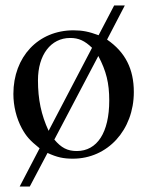

<svg xmlns="http://www.w3.org/2000/svg" viewBox="-20 -571 540 703"><path d="M437 -551H398L341 -442C306 -455 282 -460 249 -460C120 -460 29 -363 29 -227C29 -183 40 -138 60 -101C76 -72 89 -57 125 -28L52 112H89L154 -11C189 5 212 10 247 10C374 10 470 -95 470 -234C470 -318 439 -380 372 -426ZM158 -92C131 -150 119 -207 119 -277C119 -370 166 -432 237 -432C268 -432 290 -422 317 -396ZM340 -366C369 -311 380 -267 380 -203C380 -86 336 -18 261 -18C227 -18 204 -30 179 -60Z"/></svg>

Font: STIX Math
Style: Regular
Weight: 400
Designer: MicroPress Inc., with final additions and corrections provided by Coen Hoffman, Elsevier (retired)
Version: Version 1.1.0